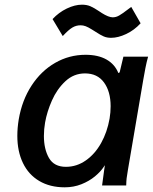

<svg xmlns="http://www.w3.org/2000/svg" viewBox="-20 -792 652 820"><path d="M54 -212Q54 -245.5 60 -282Q74 -364 114.8 -426.5Q155.5 -489 215.5 -523.5Q275.5 -558 345.5 -558Q399 -558 434.8 -537.8Q470.5 -517.5 485.5 -480L491 -483L507 -550H612.5Q606 -527 601 -501.2Q596 -475.5 592 -452L526.5 -67.5Q522 -41.5 520.8 -30.5Q519.5 -19.5 519 0H416L424.5 -63L428 -86.5L423.5 -80Q409.5 -58.5 385.2 -38.5Q361 -18.5 327.8 -5.2Q294.5 8 256.5 8Q193.5 8 147.8 -19Q102 -46 78 -95.8Q54 -145.5 54 -212ZM448 -285.5Q452.5 -312.5 452.5 -338Q452.5 -401 424.2 -439.8Q396 -478.5 343 -478.5Q295 -478.5 259 -444.8Q223 -411 201.8 -362.8Q180.5 -314.5 172.5 -268.5Q167.5 -240 167.5 -211.5Q167.5 -155 189.2 -117.2Q211 -79.5 261.5 -79.5Q307.5 -79.5 346.5 -106.8Q385.5 -134 411.8 -181Q438 -228 448 -285.5ZM388.5 -656 372.5 -666Q356.5 -676 345.8 -680Q335 -684 324 -684Q305 -684 288.8 -674.2Q272.5 -664.5 248 -638L204.5 -710.5Q231 -739 265.2 -755.5Q299.5 -772 330 -772Q351 -772 366.8 -765Q382.5 -758 402.5 -744.5L414.5 -736.5Q444 -718 461.5 -718Q475.5 -718 489 -725.8Q502.5 -733.5 526.5 -752L540.5 -762.5L580.5 -692.5Q553.5 -663 519 -646.8Q484.5 -630.5 454.5 -630.5Q436.5 -630.5 422.8 -636.5Q409 -642.5 388.5 -656Z"/></svg>

Font: JuliaMono SemiBold
Style: Italic
Weight: 600
Italic angle: -9°
Monospace: yes
Designer: cormullion
Foundry: corm
Version: Version 0.056; ttfautohint (v1.8.4)